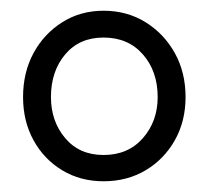

<svg xmlns="http://www.w3.org/2000/svg" viewBox="-20 -730 389 358"><path d="M326 -549Q326 -504 306 -468.5Q286 -433 251.5 -412.5Q217 -392 173 -392Q130 -392 96 -412.5Q62 -433 42.5 -468.5Q23 -504 23 -549Q23 -595 42.5 -631Q62 -667 96 -688.5Q130 -710 173 -710Q217 -710 251.5 -688.5Q286 -667 306 -631Q326 -595 326 -549ZM274 -549Q274 -597 246.5 -628.5Q219 -660 173 -660Q128 -660 101.5 -628.5Q75 -597 75 -549Q75 -504 101.5 -472.5Q128 -441 173 -441Q219 -441 246.5 -472.5Q274 -504 274 -549Z"/></svg>

Font: Quicksand Light
Style: Regular
Weight: 400
Version: Version 3.004